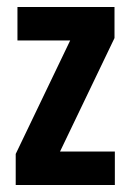

<svg xmlns="http://www.w3.org/2000/svg" viewBox="-20 -530 375 550"><path d="M25 -89 181 -414H30V-510H308V-421L152 -96H309V0H25Z"/></svg>

Font: Saira ExtraCondensed
Style: Bold
Weight: 700
Width: 2
Designer: Hector Gatti with collaboration of the Omnibus-Type team
Foundry: Omnibus-Type
Version: Version 0.072; ttfautohint (v1.8)